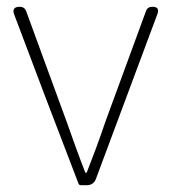

<svg xmlns="http://www.w3.org/2000/svg" viewBox="-20 -547 506 567"><path d="M113 -263 211 -7C212 -2 215 0 220 0H234H237C249 0 259 -7 263 -18L445 -506C450 -520 445 -527 430 -527C421 -527 414 -523 411 -514L291 -187C274 -136 254 -83 236 -37H232C214 -83 195 -136 177 -187L58 -512C55 -522 48 -527 38 -527C22 -527 16 -519 22 -504Z"/></svg>

Font: GenSenRounded2 TW EL
Style: Regular
Weight: 250
Version: Version 2.100;PS 2.1;hotconv 16.6.51;makeotf.lib2.5.65220 DE